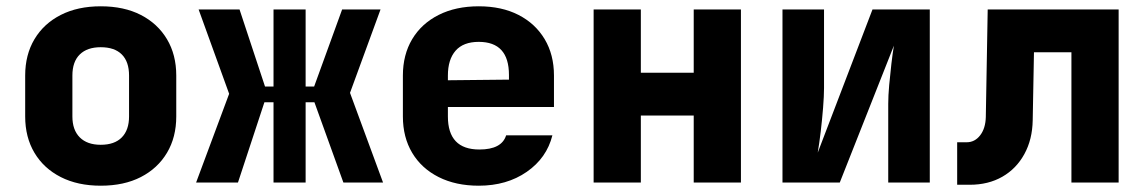

<svg xmlns="http://www.w3.org/2000/svg" viewBox="-20 -580 3640 610"><path d="M300 10Q227 10 173 -17.5Q119 -45 89.5 -94.5Q60 -144 60 -210V-340Q60 -406 89.5 -455.5Q119 -505 173 -532.5Q227 -560 300 -560Q374 -560 427.5 -532.5Q481 -505 510.5 -455.5Q540 -406 540 -340V-210Q540 -144 510.5 -94.5Q481 -45 427.5 -17.5Q374 10 300 10ZM300 -120Q344 -120 367 -143.5Q390 -167 390 -210V-340Q390 -384 367 -407Q344 -430 300 -430Q257 -430 233.5 -407Q210 -384 210 -340V-210Q210 -167 233.5 -143.5Q257 -120 300 -120Z M603 0 708 -282 611 -550H741L822 -305H849V-550H951V-305H978L1067 -550H1189L1092 -285L1197 0H1071L979 -255H951V0H849V-255H820L736 0Z M1501 10Q1428 10 1373.5 -17.5Q1319 -45 1289.5 -94.5Q1260 -144 1260 -210V-340Q1260 -406 1289.5 -455.5Q1319 -505 1373.5 -532.5Q1428 -560 1501 -560Q1574 -560 1627.5 -532.5Q1681 -505 1710.5 -455.5Q1740 -406 1740 -340V-240H1403V-210Q1403 -105 1503 -105Q1574 -105 1588 -150H1735Q1717 -78 1653.5 -34Q1590 10 1501 10ZM1403 -340V-325L1597 -327V-342Q1597 -447 1501 -447Q1452 -447 1427.5 -419Q1403 -391 1403 -340Z M1866 0V-550H2016V-349H2184V-550H2334V0H2184V-213H2016V0Z M2466 0V-550H2598V-300Q2598 -275 2595 -237.5Q2592 -200 2587.5 -162Q2583 -124 2578 -95L2752 -550H2934V0H2802V-250Q2802 -276 2805 -309.5Q2808 -343 2812 -377Q2816 -411 2820 -435L2648 0Z M3021 7V-128H3051Q3077 -128 3094 -150Q3111 -172 3112 -208L3118 -550H3534V0H3384V-414H3265L3261 -198Q3260 -137 3234.5 -90.5Q3209 -44 3164.5 -18.5Q3120 7 3061 7Z"/></svg>

Font: NKDuy Mono ExtraBold
Style: Regular
Weight: 800
Monospace: yes
Designer: NKDuy
Foundry: NKDuy
Version: Version 2.251; ttfautohint (v1.8.4.7-5d5b)